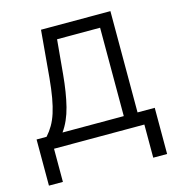

<svg xmlns="http://www.w3.org/2000/svg" viewBox="-104 -625 799 869"><g transform="rotate(-15 295.5 -190.5)"><path d="M18.6 155.3V-61H65.4Q83 -80.6 96.2 -103.3Q109.4 -126 118.9 -155.5Q128.4 -185.1 135.3 -224.1Q142.1 -263.2 147 -314.9L166.5 -535.6H491.7V-61H572.3V155.3H507.3V0H84V155.3ZM140.1 -61H427.2V-475.1H225.6L210.9 -314.9Q203.1 -230 187.3 -167.2Q171.4 -104.5 140.1 -61Z"/></g></svg>

Font: Inter 20pt Light
Style: Regular
Weight: 300
Version: Version 4.001;git-66647c0bb